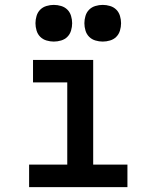

<svg xmlns="http://www.w3.org/2000/svg" viewBox="-20 -765 640 785"><path d="M99 0V-92H255V-428H115V-520H361V-92H501V0ZM400 -595Q385 -595 370 -599.5Q355 -604 344.5 -614.5Q334 -625 329.5 -640Q325 -655 325 -670Q325 -685 329.5 -700Q334 -715 344.5 -725.5Q355 -736 370 -740.5Q385 -745 400 -745Q415 -745 430 -740.5Q445 -736 455.5 -725.5Q466 -715 470.5 -700Q475 -685 475 -670Q475 -655 470.5 -640Q466 -625 455.5 -614.5Q445 -604 430 -599.5Q415 -595 400 -595ZM200 -595Q185 -595 170 -599.5Q155 -604 144.5 -614.5Q134 -625 129.5 -640Q125 -655 125 -670Q125 -685 129.5 -700Q134 -715 144.5 -725.5Q155 -736 170 -740.5Q185 -745 200 -745Q215 -745 230 -740.5Q245 -736 255.5 -725.5Q266 -715 270.5 -700Q275 -685 275 -670Q275 -655 270.5 -640Q266 -625 255.5 -614.5Q245 -604 230 -599.5Q215 -595 200 -595Z"/></svg>

Font: Zed Mono Semibold Extended
Style: Regular
Weight: 600
Width: 7
Monospace: yes
Designer: Belleve Invis
Foundry: Belleve Invis
Version: Version 1.0.0; ttfautohint (v1.8.4)